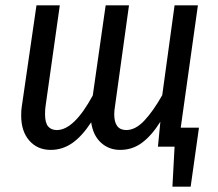

<svg xmlns="http://www.w3.org/2000/svg" viewBox="-20 -547 813 716"><path d="M722 -71 691 149H623L631 0H569L578 -93Q546 -42 510 -15Q474 12 428 12Q386 12 356.5 -15Q327 -42 320 -91Q286 -39 249.5 -13.5Q213 12 169 12Q120 12 89.5 -22.5Q59 -57 59 -116Q59 -137 61 -148L116 -527H203L150 -152Q148 -140 148 -121Q148 -89 159.5 -75.5Q171 -62 192 -62Q256 -62 326 -191L374 -527H461L409 -152Q406 -134 406 -121Q406 -62 451 -62Q485 -62 518 -97Q551 -132 585 -192L631 -527H718L654 -71Z"/></svg>

Font: Fira Sans Condensed
Style: Italic
Weight: 400
Width: 3
Italic angle: -8°
Designer: bBox Type GmbH & Carrois Corporate GbR & Edenspiekermann AG
Foundry: bBox Type GmbH & Carrois Corporate GbR & Edenspiekermann AG
Version: Version 4.301